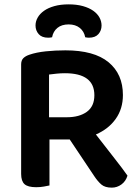

<svg xmlns="http://www.w3.org/2000/svg" viewBox="-20 -852 639 881"><path d="M207 -1Q198 1 181.5 4Q165 7 146 7Q108 7 92.5 -7Q77 -21 77 -54V-556Q77 -575 87 -585Q97 -595 115 -601Q147 -612 190.5 -616.5Q234 -621 280 -621Q412 -621 478 -566.5Q544 -512 544 -416Q544 -353 511 -306.5Q478 -260 420 -235Q464 -178 504.5 -126.5Q545 -75 565 -46Q557 -20 537 -5.5Q517 9 493 9Q462 9 445.5 -5Q429 -19 413 -43L300 -212H207ZM287 -314Q344 -314 378.5 -339Q413 -364 413 -415Q413 -516 278 -516Q258 -516 239.5 -514Q221 -512 205 -510V-314ZM295 -740Q263 -740 243.5 -724Q224 -708 219 -681Q214 -680 210 -679.5Q206 -679 201 -679Q172 -679 157.5 -695.5Q143 -712 143 -735Q143 -754 153 -771.5Q163 -789 182 -802.5Q201 -816 229.5 -824Q258 -832 295 -832Q332 -832 360.5 -824Q389 -816 408 -802.5Q427 -789 436.5 -771.5Q446 -754 446 -735Q446 -712 431.5 -695.5Q417 -679 388 -679Q381 -679 371 -681Q366 -708 346 -724Q326 -740 295 -740Z"/></svg>

Font: Baloo 2 SemiBold
Style: Regular
Weight: 600
Designer: Sarang Kulkarni and Ek Type
Foundry: Ek Type
Version: Version 1.640;hotconv 1.0.111;makeotfexe 2.5.65597; ttfautoh